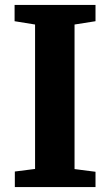

<svg xmlns="http://www.w3.org/2000/svg" viewBox="-20 -763 449 783"><path d="M123 -74V-663L39.5 -676.5V-743H369.5V-676.5L284 -663V-73.5L369.5 -62.5V0H40.5V-63.5Z"/></svg>

Font: Merriweather ExtraBold
Style: Regular
Weight: 800
Version: Version 2.100